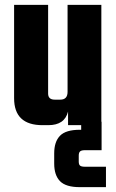

<svg xmlns="http://www.w3.org/2000/svg" viewBox="-20 -515 479 790"><path d="M329 171H416V255H308Q251 255 227 230.5Q203 206 203 158V116Q203 68 227 43.5Q251 19 308 19H314V0H260V-56Q246 0 179 0H155Q38 0 38 -111V-495H178V-130Q178 -105 205 -105H228Q258 -105 258 -137V-495H397V-14H398V103H329Q315 103 309.5 108Q304 113 304 125V150Q304 162 309.5 166.5Q315 171 329 171Z"/></svg>

Font: Teko Semibold
Style: Regular
Weight: 600
Designer: Manushi Parikh, Jonny Pinhorn
Foundry: Indian Type Foundry
Version: Version 1.105;PS 1.0;hotconv 1.0.78;makeotf.lib2.5.61930; tt